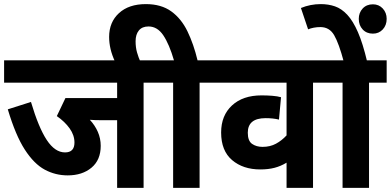

<svg xmlns="http://www.w3.org/2000/svg" viewBox="-20 -916 1905 936"><path d="M680 -513V0H551V-330H474Q458 -330 444 -330.5Q430 -331 418 -332Q443 -305 457 -273Q471 -241 471 -205Q471 -136 426 -98.5Q381 -61 310 -61Q250 -61 198 -89Q146 -117 101 -186.5Q56 -256 18 -383L131 -419Q168 -294 208 -233.5Q248 -173 297 -173Q343 -173 343 -221Q343 -257 319.5 -290Q296 -323 257 -350L299 -438H551V-513H0V-622H766V-513Z M541 -615Q526 -647 519 -677Q512 -707 512 -736Q512 -808 560 -852Q608 -896 691 -896Q766 -896 815 -860.5Q864 -825 894 -763Q924 -701 943 -622H1039V-513H953V0H824V-513H752V-622H828Q805 -701 776 -744Q747 -787 704 -787Q673 -787 657 -767.5Q641 -748 641 -715Q641 -685 648 -660.5Q655 -636 665 -614Z M1592 -513H1506V0H1377V-123Q1349 -106 1318.5 -98Q1288 -90 1249 -90Q1165 -90 1111.5 -135.5Q1058 -181 1058 -270Q1058 -353 1111 -402Q1164 -451 1255 -451Q1282 -451 1307.5 -449Q1333 -447 1350 -442L1340 -333Q1311 -340 1275 -340Q1188 -340 1188 -269Q1188 -229 1209 -214.5Q1230 -200 1260 -200Q1297 -200 1325.5 -215.5Q1354 -231 1377 -256V-513H1025V-622H1592Z M1779 -513V0H1650V-513H1578V-622H1865V-513ZM1656 -615Q1632 -705 1609 -744.5Q1586 -784 1542 -784Q1525 -784 1509.5 -781Q1494 -778 1482 -773L1447 -877Q1493 -896 1544 -896Q1581 -896 1613 -885Q1645 -874 1673 -844Q1701 -814 1725 -759Q1749 -704 1770 -615ZM1729 -824Q1729 -854 1748 -874.5Q1767 -895 1798 -895Q1827 -895 1846 -874.5Q1865 -854 1865 -824Q1865 -793 1846 -772.5Q1827 -752 1798 -752Q1767 -752 1748 -772.5Q1729 -793 1729 -824Z"/></svg>

Font: Noto Sans SemiCondensed
Style: Bold Italic
Weight: 700
Width: 4
Italic angle: -12°
Designer: Monotype Design Team
Foundry: Monotype Imaging Inc.
Version: Version 2.013; ttfautohint (v1.8.4.7-5d5b)